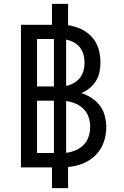

<svg xmlns="http://www.w3.org/2000/svg" viewBox="-20 -863 640 990"><path d="M248 107V0H88V-735H248V-843H331V-733Q331 -733 331 -733Q331 -733 331 -733Q366 -728 398.5 -713Q431 -698 454.5 -671.5Q478 -645 488 -611Q498 -577 498 -541Q498 -517 493 -492Q488 -467 475 -446Q462 -425 442.5 -409Q423 -393 400 -383Q428 -374 453 -357.5Q478 -341 495.5 -317.5Q513 -294 520.5 -265Q528 -236 528 -207Q528 -167 514.5 -129Q501 -91 473 -63Q445 -35 407.5 -20Q370 -5 331 -2V107ZM258 -417V-662H171V-417ZM321 -420Q341 -424 360 -434.5Q379 -445 392 -461.5Q405 -478 410.5 -498.5Q416 -519 416 -540Q416 -561 410.5 -581.5Q405 -602 392 -618.5Q379 -635 360 -645Q341 -655 321 -659ZM171 -74H258V-344H171ZM321 -75Q346 -78 369.5 -88Q393 -98 411 -116Q429 -134 437 -158.5Q445 -183 445 -209Q445 -234 437 -258.5Q429 -283 411 -301Q393 -319 369.5 -329Q346 -339 321 -342Z"/></svg>

Font: Iosevka Custom Extended
Style: Regular
Weight: 400
Width: 7
Monospace: yes
Designer: Belleve Invis
Foundry: Belleve Invis
Version: Version 11.2.4; ttfautohint (v1.8.4)